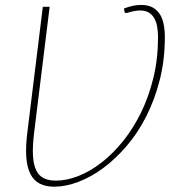

<svg xmlns="http://www.w3.org/2000/svg" viewBox="-20 -730 708 760"><path d="M471 -696.5Q489.5 -703.5 505.8 -707Q522 -710.5 539.5 -710.5Q564.5 -710.5 582.2 -701.5Q600 -692.5 611.2 -676Q622.5 -659.5 627.5 -635.8Q632.5 -612 632.5 -583Q632.5 -493 612.5 -414.2Q592.5 -335.5 559 -269.5Q525.5 -203.5 481.2 -152Q437 -100.5 388.2 -64.5Q339.5 -28.5 289.5 -9.8Q239.5 9 194.5 9Q161 9 137.5 -3Q114 -15 100.8 -40.5Q87.5 -66 84.2 -106.5Q81 -147 88 -204L149.5 -703H176.5L115 -204Q108.5 -150.5 110.5 -114.5Q112.5 -78.5 123.2 -56.2Q134 -34 153.5 -24.5Q173 -15 201 -15Q244 -15 290.8 -33.5Q337.5 -52 382.5 -87Q427.5 -122 467.8 -172.2Q508 -222.5 538.8 -285.5Q569.5 -348.5 587.5 -423.2Q605.5 -498 605.5 -582.5Q605.5 -605.5 602 -625Q598.5 -644.5 590.2 -658.5Q582 -672.5 568.5 -680.5Q555 -688.5 535.5 -688.5Q524 -688.5 511.2 -686.2Q498.5 -684 485.5 -679.5Q481 -678.5 477.2 -678.8Q473.5 -679 472.5 -684.5L471 -696.5Z"/></svg>

Font: Lato Thin
Style: Italic
Weight: 200
Italic angle: -7°
Designer: Lukasz Dziedzic
Foundry: tyPoland Lukasz Dziedzic
Version: Version 2.007; 2014-02-27